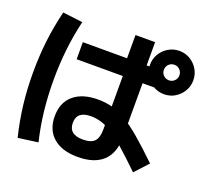

<svg xmlns="http://www.w3.org/2000/svg" viewBox="-142 -969 1283 1196"><g transform="rotate(20 500.0 -371.0)"><path d="M480 40Q376 40 318 -10Q260 -60 260 -150Q260 -241 318 -290.5Q376 -340 480 -340Q530 -340 574.5 -328Q619 -316 667.5 -287Q716 -258 776.5 -206.5Q837 -155 919 -76L838 12Q763 -61 710 -107.5Q657 -154 617 -180Q577 -206 543 -216.5Q509 -227 473 -227Q380 -227 380 -150Q380 -73 473 -73Q528 -73 550.5 -97Q573 -121 573 -177V-587H560V-797H690V-587H704V-170Q704 -67 647 -13.5Q590 40 480 40ZM267 -530V-643H652H793V-530ZM852 -511Q813 -511 780 -530.5Q747 -550 727.5 -582.5Q708 -615 708 -654Q708 -694 727.5 -726.5Q747 -759 780 -778.5Q813 -798 852 -798Q892 -798 924 -778.5Q956 -759 975.5 -726.5Q995 -694 995 -654Q995 -615 975.5 -582.5Q956 -550 924 -530.5Q892 -511 852 -511ZM852 -603Q873 -603 888 -618Q903 -633 903 -654Q903 -676 888 -691Q873 -706 852 -706Q830 -706 815 -691Q800 -676 800 -654Q800 -633 815 -618Q830 -603 852 -603ZM89 56Q64 -47 52 -147.5Q40 -248 40 -360Q40 -471 52 -571.5Q64 -672 89 -775L221 -759Q198 -662 187 -563.5Q176 -465 176 -360Q176 -254 187 -155.5Q198 -57 221 38Z"/></g></svg>

Font: M PLUS 1 Code
Style: Bold
Weight: 700
Designer: Coji Morishita
Foundry: UNDERFOREST DESIGN
Version: Version 1.002